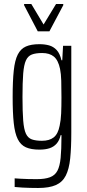

<svg xmlns="http://www.w3.org/2000/svg" viewBox="-20 -738 433 956"><path d="M170 198Q150 198 130.5 197.5Q111 197 91.5 196Q72 195 53 193V150Q67 151 83.5 152Q100 153 120.5 153.5Q141 154 163 154Q204 154 229 144.5Q254 135 266 112Q278 89 282 47.5Q286 6 286 -56V-65H282Q276 -39 262 -23Q248 -7 227 0Q206 7 176 7Q135 7 109 -4.5Q83 -16 68.5 -45Q54 -74 48.5 -125Q43 -176 43 -255Q43 -335 48.5 -386.5Q54 -438 68.5 -466.5Q83 -495 109 -506.5Q135 -518 176 -518Q203 -518 224.5 -512Q246 -506 262 -489Q278 -472 286 -438H290L294 -510H335V-79Q335 -2 329.5 51Q324 104 307.5 136.5Q291 169 258 183.5Q225 198 170 198ZM189 -37Q226 -37 247.5 -54Q269 -71 277 -112Q283 -139 284.5 -173Q286 -207 286 -253Q286 -301 285 -336Q284 -371 279 -395Q270 -438 248.5 -456Q227 -474 190 -474Q158 -474 138.5 -466.5Q119 -459 109 -437Q99 -415 95.5 -371.5Q92 -328 92 -255Q92 -182 95.5 -138Q99 -94 109 -72.5Q119 -51 138.5 -44Q158 -37 189 -37ZM168 -582 100 -712V-718H136L197 -616L259 -718H295V-712L226 -582Z"/></svg>

Font: Saira ExtraCondensed Light
Style: Regular
Weight: 300
Width: 2
Designer: Hector Gatti with collaboration of the Omnibus-Type team
Foundry: Omnibus-Type
Version: Version 1.101